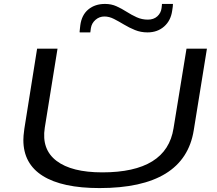

<svg xmlns="http://www.w3.org/2000/svg" viewBox="-20 -948 1107 978"><path d="M487 10Q297 10 198 -52Q99 -114 99 -235Q99 -245 100 -257.5Q101 -270 104 -292L169 -700H273L208 -297Q191 -187 268 -128.5Q345 -70 501 -70Q829 -70 864 -295L930 -700H1034L967 -285Q920 10 487 10ZM386 -783Q386 -788 385.5 -787.5Q385 -787 386 -792Q387 -797 389 -819Q396 -872 430 -900Q464 -928 515 -928Q547 -928 573.5 -916Q600 -904 625 -888Q650 -872 676.5 -860Q703 -848 733 -848Q763 -848 781.5 -865Q800 -882 803 -907Q804 -917 804.5 -920.5Q805 -924 805 -928H861Q861 -916 857 -893Q850 -843 816 -813Q782 -783 731 -783Q697 -783 667.5 -795Q638 -807 611.5 -823Q585 -839 560.5 -851.5Q536 -864 512 -864Q486 -864 466.5 -847Q447 -830 443 -805Q441 -788 440 -783H441H440Q440 -780 440 -781Q440 -782 440 -783Z"/></svg>

Font: Georama ExtraExtended
Style: Italic
Weight: 400
Width: 8
Italic angle: -9°
Designer: Jean-Baptiste Levee
Foundry: Production Type
Version: Version 1.000